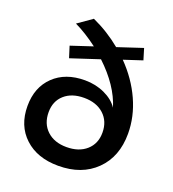

<svg xmlns="http://www.w3.org/2000/svg" viewBox="-136 -851 863 960"><g transform="rotate(20 295.0 -371.0)"><path d="M36.1 -224.1Q36.1 -323.7 97.9 -383.3Q159.7 -442.9 263.2 -442.9Q320.3 -442.9 368.4 -420.7Q416.5 -398.4 440.9 -361.8Q407.7 -469.2 301.8 -568.8L149.9 -519L130.9 -579.1L246.1 -617.2Q182.1 -665.5 123 -693.8L199.2 -747.1Q282.2 -709.5 352.1 -651.9L484.9 -695.8L502.9 -636.2L404.8 -604Q477.1 -530.3 516.6 -442.9Q556.2 -355.5 556.2 -265.1Q556.2 -142.1 481.4 -68.6Q406.7 4.9 282.2 4.9Q170.4 4.9 103.3 -57.4Q36.1 -119.6 36.1 -224.1ZM146 -231Q146 -169.9 185.1 -133.5Q224.1 -97.2 289.1 -97.2Q355 -97.2 394.5 -132.3Q434.1 -167.5 434.1 -226.1Q434.1 -286.6 394.5 -322.8Q355 -358.9 289.1 -358.9Q223.6 -358.9 184.8 -324.2Q146 -289.6 146 -231Z"/></g></svg>

Font: Trueno
Style: Regular
Weight: 400
Designer: Julieta Ulanovsky
Foundry: Julieta Ulanovsky
Version: Version 3.001b | FøM Fix